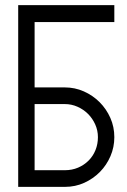

<svg xmlns="http://www.w3.org/2000/svg" viewBox="-20 -731 495 749"><path d="M233 -390Q272 -390 307 -374.5Q342 -359 368.5 -332.5Q395 -306 410.5 -271Q426 -236 426 -196Q426 -157 411 -122Q396 -87 370 -60.5Q344 -34 309 -18Q274 -2 233 -2H51V-711H426V-645H115V-390ZM115 -67H233Q261 -67 284.5 -77Q308 -87 325.5 -104.5Q343 -122 352.5 -145.5Q362 -169 362 -196Q362 -222 351.5 -245.5Q341 -269 323.5 -286.5Q306 -304 282.5 -314.5Q259 -325 233 -325H115Z"/></svg>

Font: Fundamental  Brigade Scvhlank
Style: Regular
Weight: 100
Designer: Peter Wiegel, original typeface by Arno Drescher 1935
Foundry: Peter Wiegel
Version: Version 0.000 2012 initial release